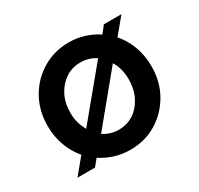

<svg xmlns="http://www.w3.org/2000/svg" viewBox="-117 -652 834 804"><g transform="rotate(-30 300.0 -249.5)"><path d="M49 0 111 -75Q82 -109 65.5 -153.5Q49 -198 49 -249Q49 -323 82 -381.5Q115 -440 172 -474.5Q229 -509 300 -509Q339 -509 374 -498Q409 -487 439 -467L466 -501H551L488 -425Q518 -391 534.5 -346Q551 -301 551 -249Q551 -176 518 -117.5Q485 -59 428.5 -24.5Q372 10 300 10Q261 10 226 -1Q191 -12 160 -32L134 0ZM183 -159 374 -390Q341 -412 300 -412Q259 -412 227.5 -390.5Q196 -369 177.5 -333Q159 -297 159 -249Q159 -223 165.5 -200.5Q172 -178 183 -159ZM300 -87Q341 -87 372.5 -108Q404 -129 422.5 -166Q441 -203 441 -249Q441 -276 435 -299Q429 -322 417 -341L226 -109Q242 -99 260.5 -93Q279 -87 300 -87Z"/></g></svg>

Font: Red Hat Mono SemiBold
Style: Regular
Weight: 600
Monospace: yes
Designer: Pentagram, MCKL
Foundry: Pentagram, MCKL
Version: Version 1.023